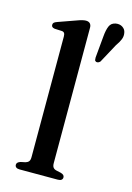

<svg xmlns="http://www.w3.org/2000/svg" viewBox="-117 -820 603 880"><g transform="rotate(15 185.0 -380.5)"><path d="M211 -711.5V-68.5Q211 -55 216 -48.2Q221 -41.5 231 -39L253.5 -34Q262.5 -31.5 266.8 -27.2Q271 -23 271 -16.5Q271 -9 265.5 -4.5Q260 0 248.5 0H67Q56 0 50.5 -4.5Q45 -9 45 -16.5Q45 -22.5 49.2 -26.8Q53.5 -31 62 -34L85.5 -39Q95.5 -42 100.5 -48.5Q105.5 -55 105.5 -68.5V-641Q105.5 -652 101.8 -657.2Q98 -662.5 89.5 -663L55.5 -664.5Q47 -666 43.5 -669.5Q40 -673 40 -679Q40 -685.5 44 -689.5Q48 -693.5 59.5 -697.5L142.5 -727Q158.5 -733 168.2 -735.2Q178 -737.5 185 -737.5Q198 -737.5 204.5 -730.5Q211 -723.5 211 -711.5ZM280.5 -688.5Q283 -719 291 -737.8Q299 -756.5 320.5 -760Q339 -763 352.5 -754Q366 -745 368.5 -730Q372 -714 365.8 -698.2Q359.5 -682.5 346.5 -664.5L297.5 -574Q293.5 -569.5 288.5 -567.5Q283.5 -565.5 278.5 -567Q272.5 -569.5 271.8 -574.5Q271 -579.5 271 -585.5Z"/></g></svg>

Font: Fraunces Wonky
Style: Regular
Weight: 400
Version: Version 1.000;[b76b70a41]